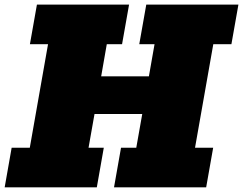

<svg xmlns="http://www.w3.org/2000/svg" viewBox="-35 -797 1035 817"><path d="M-15.1 0 14.6 -168.5H91.8L169.4 -608.9H92.3L122.1 -777.3H514.2L484.4 -608.9H419.4L395.5 -472.2H598.6L622.6 -608.9H557.6L587.4 -777.3H979.5L949.7 -608.9H872.6L794.9 -168.5H872.1L842.3 0H450.2L480 -168.5H544.9L570.3 -312H367.2L341.8 -168.5H406.7L377 0Z"/></svg>

Font: Bevan
Style: Italic
Weight: 400
Italic angle: -10°
Designer: Vernon Adams
Foundry: Vernon Adams
Version: Version 2.100; ttfautohint (v1.8.3)